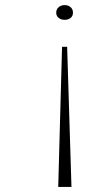

<svg xmlns="http://www.w3.org/2000/svg" viewBox="-20 -535 353 755"><path d="M224 -351 209 200H261L244 -351ZM234 -515C218 -515 201 -505 201 -485C201 -466 218 -457 234 -457C251 -457 267 -466 267 -485C267 -505 251 -515 234 -515Z"/></svg>

Font: Sprat Extended Thin
Style: Regular
Weight: 100
Width: 9
Designer: Ethan Nakache
Foundry: Collletttivo
Version: Version 2.000;Glyphs 3.2 (3217)